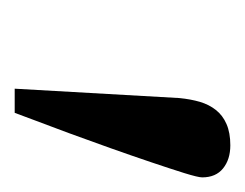

<svg xmlns="http://www.w3.org/2000/svg" viewBox="-56 -698 332 260"><g transform="rotate(90 110.0 -568.0)"><path d="M220.2 -675.8Q220.2 -670.4 214.4 -651.6Q208.5 -632.8 199.7 -606.7Q190.9 -580.6 180.4 -551Q169.9 -521.5 160.2 -495.1Q150.4 -468.8 142.8 -448.7Q135.3 -428.7 132.8 -421.9H100.1L112.8 -645Q114.3 -660.2 117.9 -672.6Q121.6 -685.1 128.9 -694.3Q136.2 -703.6 147.9 -708.7Q159.7 -713.9 176.8 -713.9Q195.8 -713.9 208 -704.1Q220.2 -694.3 220.2 -675.8Z"/></g></svg>

Font: Charis SIL Cyr
Style: Italic
Weight: 400
Italic angle: -11°
Foundry: SIL International
Version: Version 5.000